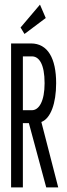

<svg xmlns="http://www.w3.org/2000/svg" viewBox="-20 -811 290 831"><path d="M86 -664 178 -733 153 -791 69 -692ZM28 0H79V-278H105L180 0H232L159 -283C199 -298 223 -363 223 -451C223 -558 187 -623 114 -623H28ZM79 -334V-567H118C149 -567 173 -534 173 -451C173 -373 149 -334 118 -334Z"/></svg>

Font: Inconsolata UltraCondensed Thin
Style: Regular
Weight: 100
Width: 1
Monospace: yes
Designer: Raph Levien, Cyreal, Brenton Simpson
Foundry: Raph Levien, Cyreal, Google
Version: Version 3.100